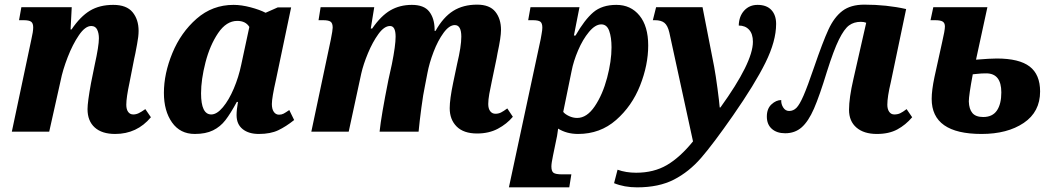

<svg xmlns="http://www.w3.org/2000/svg" viewBox="-20 -567 4532 827"><path d="M357 -97Q357 -127 372 -209L388 -288Q406 -369 406 -402Q406 -424 398.5 -439.5Q391 -455 373 -455Q347 -455 320 -415.5Q293 -376 271.5 -320.5Q250 -265 241 -219L192 0H31L115 -397Q123 -431 123 -449Q123 -467 114 -473.5Q105 -480 82 -480H62L72 -536H289L284 -440H288Q326 -496 367.5 -521Q409 -546 468 -546Q525 -546 551 -514.5Q577 -483 577 -434Q577 -410 570.5 -377Q564 -344 563 -337Q559 -321 558 -314L538 -212Q524 -147 524 -116Q524 -96 532 -85Q540 -74 554 -74Q566 -74 577.5 -79.5Q589 -85 606 -97L630 -62Q570 10 476 10Q419 10 388 -18Q357 -46 357 -97Z M686 -167Q686 -250 722.5 -338.5Q759 -427 827 -486.5Q895 -546 986 -546Q1020 -546 1059.5 -535.5Q1099 -525 1124 -512L1176 -535H1234L1169 -225Q1151 -146 1151 -119Q1151 -97 1159.5 -85Q1168 -73 1182 -73Q1193 -73 1201.5 -77.5Q1210 -82 1226 -93L1247 -50Q1212 -22 1178.5 -6Q1145 10 1095 10Q1051 10 1025 -11Q999 -32 999 -71Q999 -94 1005 -128H1000Q973 -78 951 -49.5Q929 -21 897.5 -5.5Q866 10 819 10Q756 10 721 -39.5Q686 -89 686 -167ZM1019 -288 1054 -451Q1038 -477 1002 -477Q955 -477 919.5 -424.5Q884 -372 865 -298Q846 -224 846 -165Q846 -74 890 -74Q914 -74 940 -105Q966 -136 987 -185.5Q1008 -235 1019 -288Z M1917 -101Q1917 -139 1932 -211L1949 -292Q1967 -367 1967 -409Q1967 -459 1939 -459Q1915 -459 1890.5 -425.5Q1866 -392 1847.5 -343.5Q1829 -295 1821 -252L1810 -195Q1803 -163 1795 -103Q1787 -43 1783 0H1615Q1622 -68 1653 -223L1668 -291Q1684 -371 1684 -409Q1684 -455 1660 -455Q1635 -455 1610 -420.5Q1585 -386 1565 -338Q1545 -290 1536 -250L1482 0H1321L1405 -397Q1413 -437 1413 -448Q1413 -467 1404 -473.5Q1395 -480 1372 -480H1352L1361 -536H1592L1577 -444H1583Q1621 -499 1661.5 -522.5Q1702 -546 1754 -546Q1806 -546 1828.5 -517.5Q1851 -489 1852 -442V-434H1856Q1889 -493 1932 -520Q1975 -547 2035 -547Q2089 -547 2113.5 -516.5Q2138 -486 2138 -438Q2138 -407 2123 -338L2119 -316L2098 -215Q2092 -188 2087.5 -162.5Q2083 -137 2083 -119Q2083 -99 2091.5 -88Q2100 -77 2114 -77Q2127 -77 2138 -82.5Q2149 -88 2165 -100L2189 -64Q2163 -33 2124.5 -12.5Q2086 8 2035 8Q1977 8 1947 -22Q1917 -52 1917 -101Z M2309 -399Q2310 -406 2313 -422Q2316 -438 2316 -448Q2316 -467 2307.5 -473.5Q2299 -480 2275 -480H2255L2265 -536H2476L2452 -414H2459Q2498 -482 2535.5 -514Q2573 -546 2635 -546Q2697 -546 2734.5 -500Q2772 -454 2772 -371Q2772 -287 2737 -198.5Q2702 -110 2633.5 -50Q2565 10 2470 10Q2421 10 2384 -13Q2383 -9 2381.5 4.5Q2380 18 2376 35L2362 103Q2355 136 2355 150Q2355 171 2364.5 177.5Q2374 184 2401 184H2441L2432 240H2172ZM2614 -363Q2614 -406 2604 -434Q2594 -462 2570 -462Q2544 -462 2517 -429.5Q2490 -397 2470 -350Q2450 -303 2442 -261L2406 -85Q2414 -75 2431 -67Q2448 -59 2466 -59Q2508 -59 2542 -109.5Q2576 -160 2595 -232Q2614 -304 2614 -363Z M2625 222 2640 164Q2676 177 2720 177Q2796 177 2852.5 144Q2909 111 2965 42L2863 -427Q2856 -457 2842 -468.5Q2828 -480 2801 -480H2792L2806 -536H3006L3056 -280Q3063 -242 3070.5 -185.5Q3078 -129 3080 -104H3083Q3223 -298 3223 -387Q3223 -421 3206.5 -439Q3190 -457 3162 -457Q3163 -497 3185.5 -521.5Q3208 -546 3243 -546Q3282 -546 3302.5 -524Q3323 -502 3323 -464Q3323 -390 3277 -297Q3231 -204 3137 -69Q3052 53 3000 113Q2948 173 2883 206.5Q2818 240 2724 240Q2669 240 2625 222Z M3637 -94Q3637 -145 3656 -227L3711 -469Q3701 -473 3688 -473Q3658 -473 3637 -457.5Q3616 -442 3593.5 -396.5Q3571 -351 3542 -259Q3510 -154 3486 -99Q3462 -44 3433 -18.5Q3404 7 3362 7Q3326 7 3304.5 -12Q3283 -31 3283 -65Q3283 -99 3303 -117.5Q3323 -136 3345 -136Q3344 -119 3353.5 -104Q3363 -89 3379 -89Q3397 -89 3410.5 -102.5Q3424 -116 3441 -155Q3458 -194 3486 -276Q3524 -387 3548.5 -440Q3573 -493 3608.5 -520Q3644 -547 3703 -547Q3799 -547 3883 -528L3817 -213Q3802 -150 3802 -116Q3802 -97 3810 -85.5Q3818 -74 3832 -74Q3846 -74 3857 -79Q3868 -84 3885 -97L3909 -62Q3881 -29 3845 -9.5Q3809 10 3757 10Q3701 10 3669 -17.5Q3637 -45 3637 -94Z M3993 -141Q3993 -178 4005 -235L4038 -385Q4050 -436 4050 -453Q4050 -468 4040.5 -474Q4031 -480 4008 -480H3988L4000 -536H4233L4184 -310Q4246 -315 4273 -315Q4370 -315 4415 -280.5Q4460 -246 4460 -173Q4460 -85 4389.5 -37.5Q4319 10 4208 10Q3993 10 3993 -141ZM4293 -169Q4293 -251 4228 -251Q4206 -251 4190.5 -249Q4175 -247 4170 -247Q4153 -156 4153 -130Q4154 -97 4168.5 -80Q4183 -63 4215 -63Q4255 -63 4274 -91Q4293 -119 4293 -169Z"/></svg>

Font: Noto Serif NarrowExtraBold
Style: Italic
Weight: 800
Width: 4
Italic angle: -12°
Designer: Monotype Design Team
Foundry: Monotype Imaging Inc.
Version: Version 1.001